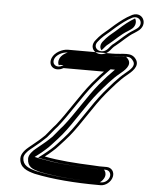

<svg xmlns="http://www.w3.org/2000/svg" viewBox="-60 -920 770 997"><g transform="rotate(5 325.5 -422.0)"><path d="M489.4 -672.6C440.8 -619.1 365.2 -670.6 413.4 -723.4L425.1 -737.4C445.7 -760 464.8 -772.2 486 -792.2C509.4 -813.6 536.8 -835.8 562.8 -852.5L578.6 -861.4C638.8 -900.9 683.3 -823.2 622.2 -784.5L607.4 -774.5C577.3 -757.3 546.4 -723.9 516.9 -701C510.8 -696.8 505.7 -692.2 501.3 -686.8ZM113.5 -135.8C99.5 -124.4 74.5 -100.8 75 -74.7C75.9 -26.4 115.6 -11.9 156.1 -1.2C250 18.9 371.5 28 489 28H502C528.7 28 555.6 6.1 561.7 -20.5C567.9 -47.1 551.1 -69 524.4 -69H487.7C480.4 -69.6 467.9 -70.3 452.1 -71C363.9 -74.5 273.3 -80.5 200.6 -95.3C211 -103.3 224.9 -113.9 237.4 -125.7C261.9 -146.2 276.7 -166.5 297.8 -188.2C305 -195.5 311.2 -204.7 319.8 -213.5C375.7 -281.3 429.4 -377.7 487.1 -446.7C518.9 -483.8 552.6 -524.3 587.3 -552.2C609.8 -570.5 652.2 -604 627.1 -639.6C601.2 -676.5 560.9 -658 503.6 -658H272.4C242.6 -658 203.7 -637.8 191.6 -608.3C174 -565.7 213.8 -535.6 257.4 -561H468.2L448.7 -540.6C436.1 -526.5 423.1 -511.5 409.3 -495.2C352.2 -425.9 297.8 -331.3 243.9 -264.4C225.4 -245.1 210.7 -224 193.8 -205L174.9 -187.2C161.1 -173.8 145.6 -162.9 130.6 -149.7ZM478.7 -680.7 490.2 -694.5C495.7 -701.3 501 -706.2 509.6 -712.3C535.8 -732.8 567.1 -766.7 601.3 -786.7L615.8 -796.4C660 -824.4 625 -875.8 584.5 -849.2L568.6 -840.2C545.2 -825.1 517.4 -802.8 495.2 -782.5C472.4 -761.1 455.3 -750.3 435.8 -729.3L424.1 -715.3C391 -678.9 444.7 -644.1 478.7 -680.7ZM162.8 -15.8C121.3 -26.9 91.1 -39.4 90.4 -78.3C90 -95.1 107.9 -114 121.7 -125.2L139.1 -139.3C153 -151.6 169.1 -162.9 184.3 -177.8L203.8 -196C222.2 -216.7 237.2 -238 254.6 -256.3C310.1 -325.2 364.9 -420.1 420.4 -487.4C433.7 -503.2 447.2 -518.8 459 -532.1L501.2 -576H256.3L251.9 -573.5C221.1 -555.5 193.4 -575.8 205.7 -605.7C213.8 -625.2 244.3 -643 268.9 -643H500.2C512.5 -643 534.4 -644.9 543.8 -645L544.5 -645C586.4 -648.9 597 -653.2 613.8 -629.4C630.9 -605.2 604.7 -583.6 579.2 -562.9C542 -532.9 508 -491.7 476.2 -454.6C416.8 -383.6 362.1 -286.1 309.2 -221.8C298.8 -210.8 293.3 -202.7 287.8 -197.1C265.4 -174.1 251.3 -154.8 229 -136.1C216.6 -125.7 203.7 -114.5 192.9 -106.4L166.5 -86.3L194.3 -80.6C204.5 -78.5 213.3 -77.7 226.9 -75.1C291.4 -62.4 373.4 -59 448.1 -56C464.1 -55.3 476.2 -54.6 483.7 -54H521C539.3 -54 551 -38.8 546.7 -20.5C542.5 -2.2 523.8 13 505.5 13H492.5C376.3 13 254.6 3.8 162.8 -15.8ZM451.3 -676.1 463 -690.1C467.9 -696.1 473.9 -701.6 481.4 -706.9C508.9 -728.4 538.3 -760.9 573.4 -781.4L587.7 -791.1C611.9 -806.4 616.2 -834 605.1 -850.3C577.2 -834.5 548.2 -810.7 523.1 -787.6C500.7 -766.6 482.8 -755.3 463.2 -733.9L451.5 -719.9C433.6 -700.3 436 -681.2 445.7 -670.6C447.3 -672 449.2 -673.8 451.3 -676.1ZM492.5 13H496.7C505 8.5 518.1 -4.9 521.7 -20.5C525.3 -35.9 518.8 -49.1 512.1 -54H480C471.3 -54.7 462.2 -55.3 444.4 -56.1C369.8 -59 285.1 -62.2 212.2 -76.4C201.7 -78.3 193 -79.2 179 -82L148.2 -88.3L164.8 -101C175.5 -109.1 188 -118.6 200.6 -130.4C224.2 -150.2 238.1 -169.5 260.2 -192.2C266.2 -198.4 272.5 -207.4 281.8 -217.1C336.6 -283.7 390.3 -380 448.9 -450.1C480.8 -487.2 514.4 -527.9 551.1 -557.5C573.8 -575.9 609.1 -605.1 588.3 -634.7C583.4 -641.5 579 -645.5 575.8 -647.6C549.3 -645.5 539.1 -643 500.2 -643H272.3C263.3 -640.4 239.5 -627.4 231.2 -607.3C225.4 -593.2 226.9 -581.1 232.1 -572.9L237.4 -576H524.1L486.5 -536.8C474.4 -523.2 461.1 -507.8 447.6 -491.9C391.3 -423.6 336.8 -328.8 281.9 -260.9C264.1 -242.1 249.2 -220.9 231.4 -201L212.2 -182.9C197.2 -168.3 181.7 -157.5 167.1 -144.6L149.8 -130.5C137 -120.2 114.7 -98.6 115.1 -76.1C116 -31.9 145.9 -23.1 179.8 -14C266.7 4.3 382 13 492.5 13Z"/></g></svg>

Font: HoneyBee
Style: BlurIt
Weight: 700
Foundry: Cannot Into Space Fonts
Version: Version 0.89